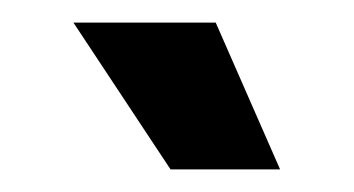

<svg xmlns="http://www.w3.org/2000/svg" viewBox="-20 -720 313 170"><path d="M171 -700H45L131 -570H228Z"/></svg>

Font: Space Text SemiBold
Style: Regular
Weight: 600
Designer: Florian Karsten (Space Text), Colophon Foundry (Space Mono)
Foundry: Florian Karsten
Version: Version 1.003;PS 001.003;hotconv 1.0.88;makeotf.lib2.5.64775